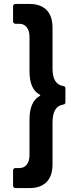

<svg xmlns="http://www.w3.org/2000/svg" viewBox="-20 -811 359 969"><path d="M128.9 138.2H58.1Q52.7 138.2 49.3 134.5Q45.9 130.9 45.9 126V48.8Q45.9 43.9 49.3 40.5Q52.7 37.1 58.1 37.1H78.1Q101.6 37.1 115.2 19.5Q128.9 2 128.9 -29.8V-207Q128.9 -298.8 181.2 -327.1Q185.5 -330.1 181.2 -333Q128.9 -359.9 128.9 -451.2V-624Q128.9 -655.3 115.2 -673.1Q101.6 -690.9 78.1 -690.9H58.1Q52.7 -690.9 49.3 -694.6Q45.9 -698.2 45.9 -703.1V-778.8Q45.9 -784.2 49.3 -787.6Q52.7 -791 58.1 -791H128.9Q185.5 -791 215.3 -760.3Q245.1 -729.5 245.1 -670.9V-464.8Q245.1 -385.3 298.8 -377Q310.1 -375.5 310.1 -365.2V-294.9Q310.1 -284.7 298.8 -283.2Q245.1 -274.9 245.1 -192.9V18.1Q245.1 76.7 215.3 107.4Q185.5 138.2 128.9 138.2Z"/></svg>

Font: Barlow Condensed SemiBold
Style: Regular
Weight: 600
Width: 3
Designer: Jeremy Tribby
Foundry: Tribby Type
Version: Version 1.422;hotconv 1.0.109;makeotfexe 2.5.65596